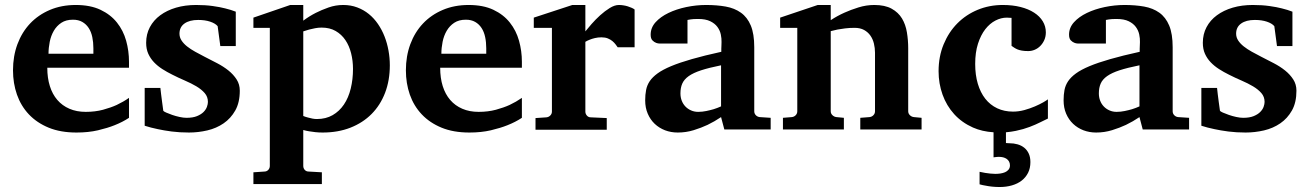

<svg xmlns="http://www.w3.org/2000/svg" viewBox="-20 -520 5257 771"><path d="M355 -326.2Q355 -350.1 350.6 -371.1Q346.2 -392.1 336.2 -407.5Q326.2 -422.9 310.5 -431.9Q294.9 -440.9 272.9 -440.9Q245.1 -440.9 226.3 -428.5Q207.5 -416 196 -396.2Q184.6 -376.5 179.7 -352.1Q174.8 -327.6 174.8 -304.2H355ZM498 -46.9Q472.2 -29.8 439.9 -17.1Q412.1 -5.9 373.5 3.2Q335 12.2 287.1 12.2Q223.1 12.2 175.5 -7.3Q127.9 -26.9 95.9 -60.8Q64 -94.7 48.1 -140.1Q32.2 -185.5 32.2 -237.8Q32.2 -294.4 50 -342.5Q67.9 -390.6 100.8 -425.5Q133.8 -460.4 180.4 -480.2Q227.1 -500 284.2 -500Q342.8 -500 383.5 -480.7Q424.3 -461.4 449.7 -429.4Q475.1 -397.5 486.6 -356.4Q498 -315.4 498 -272V-248H169.9Q169.9 -207 180.2 -174.3Q190.4 -141.6 210.2 -118.7Q230 -95.7 258.8 -83.3Q287.6 -70.8 324.2 -70.8Q362.3 -70.8 393.8 -79.3Q425.3 -87.9 448.7 -98.6Q475.6 -111.3 498 -127Z M926.8 -335H864.7L854 -415Q844.2 -426.3 823.7 -433.1Q803.2 -439.9 775.9 -439.9Q740.7 -439.9 720.7 -425.5Q700.7 -411.1 700.7 -384.8Q700.7 -370.1 709 -357.4Q717.3 -344.7 731.4 -333.5Q745.6 -322.3 763.7 -312.3Q781.7 -302.2 801.8 -292Q826.7 -279.3 852.1 -266.1Q877.4 -252.9 897.5 -236.8Q917.5 -220.7 930.2 -200.9Q942.9 -181.2 942.9 -155.8Q942.9 -108.4 924.8 -76.4Q906.7 -44.4 877.9 -24.7Q849.1 -4.9 812.5 3.7Q775.9 12.2 738.8 12.2Q701.7 12.2 669.7 8.1Q637.7 3.9 613.3 -1.5Q585 -7.3 561 -15.1V-167H624Q625 -156.7 627 -141.1Q628.9 -125.5 630.9 -110.8Q632.8 -93.8 635.7 -75.2Q636.7 -72.8 647 -68.1Q657.2 -63.5 671.4 -58.6Q685.5 -53.7 701.2 -50.3Q716.8 -46.9 729 -46.9Q754.4 -46.9 771 -53.7Q787.6 -60.5 797.4 -70.3Q807.1 -80.1 811 -91.1Q814.9 -102.1 814.9 -110.8Q814.9 -131.3 802 -146.2Q789.1 -161.1 768.6 -173.3Q748 -185.5 722.4 -196.5Q696.8 -207.5 671.9 -220.2Q650.9 -230.5 631.8 -242.7Q612.8 -254.9 598.4 -270Q584 -285.2 575.4 -304.2Q566.9 -323.2 566.9 -348.1Q566.9 -382.8 581.8 -410.9Q596.7 -439 623.5 -458.7Q650.4 -478.5 687 -489.3Q723.6 -500 767.6 -500Q804.7 -500 834.2 -495.8Q863.8 -491.7 884.3 -486.3Q908.2 -480.5 926.8 -473.1Z M1397.5 -243.2Q1397.5 -275.9 1389.9 -306.2Q1382.3 -336.4 1366.9 -359.1Q1351.6 -381.8 1327.9 -395.5Q1304.2 -409.2 1271.5 -409.2Q1258.3 -409.2 1245.4 -406.7Q1232.4 -404.3 1221.7 -401.4Q1209 -397.9 1197.8 -394V-54.2Q1207.5 -50.3 1217.3 -47.9Q1225.6 -45.4 1234.9 -43.7Q1244.1 -42 1252.4 -42Q1288.6 -42 1315.7 -57.6Q1342.8 -73.2 1361.1 -100.3Q1379.4 -127.4 1388.4 -164.3Q1397.5 -201.2 1397.5 -243.2ZM1545.4 -257.8Q1545.4 -197.3 1526.4 -147.5Q1507.3 -97.7 1472.2 -62.3Q1437 -26.9 1387.2 -7.3Q1337.4 12.2 1275.4 12.2Q1260.3 12.2 1246.6 10.7Q1232.9 9.3 1221.7 7.3Q1209 5.4 1197.8 2V146Q1197.8 155.8 1203.9 162.4Q1210 168.9 1219.7 168.9L1272.5 171.9V219.2H997.6V171.9L1041.5 168.9Q1050.8 168.9 1057.1 162.4Q1063.5 155.8 1063.5 146V-408.2H997.6V-449.2L1145.5 -500H1197.8V-437Q1221.2 -454.6 1248 -468.3Q1271 -480 1299.3 -490Q1327.6 -500 1358.4 -500Q1388.7 -500 1414.6 -490.2Q1440.4 -480.5 1461.2 -463.6Q1481.9 -446.8 1497.8 -423.6Q1513.7 -400.4 1524.2 -373.5Q1534.7 -346.7 1540 -317.1Q1545.4 -287.6 1545.4 -257.8Z M1932.6 -326.2Q1932.6 -350.1 1928.2 -371.1Q1923.8 -392.1 1913.8 -407.5Q1903.8 -422.9 1888.2 -431.9Q1872.6 -440.9 1850.6 -440.9Q1822.8 -440.9 1804 -428.5Q1785.2 -416 1773.7 -396.2Q1762.2 -376.5 1757.3 -352.1Q1752.4 -327.6 1752.4 -304.2H1932.6ZM2075.7 -46.9Q2049.8 -29.8 2017.6 -17.1Q1989.7 -5.9 1951.2 3.2Q1912.6 12.2 1864.7 12.2Q1800.8 12.2 1753.2 -7.3Q1705.6 -26.9 1673.6 -60.8Q1641.6 -94.7 1625.7 -140.1Q1609.9 -185.5 1609.9 -237.8Q1609.9 -294.4 1627.7 -342.5Q1645.5 -390.6 1678.5 -425.5Q1711.4 -460.4 1758.1 -480.2Q1804.7 -500 1861.8 -500Q1920.4 -500 1961.2 -480.7Q2002 -461.4 2027.3 -429.4Q2052.7 -397.5 2064.2 -356.4Q2075.7 -315.4 2075.7 -272V-248H1747.6Q1747.6 -207 1757.8 -174.3Q1768.1 -141.6 1787.8 -118.7Q1807.6 -95.7 1836.4 -83.3Q1865.2 -70.8 1901.9 -70.8Q1939.9 -70.8 1971.4 -79.3Q2002.9 -87.9 2026.4 -98.6Q2053.2 -111.3 2075.7 -127Z M2460.4 -330.1Q2457 -335 2451.9 -341.8Q2446.8 -348.6 2439.2 -355Q2431.6 -361.3 2420.9 -365.7Q2410.2 -370.1 2395.5 -370.1Q2381.3 -370.1 2369.1 -367.2Q2356.9 -364.3 2348.6 -360.8Q2338.4 -356.9 2330.6 -352.1V-71.8Q2330.6 -63 2336.7 -55.9Q2342.8 -48.8 2352.5 -48.8L2416.5 -45.9V1H2130.4V-45.9L2174.3 -48.8Q2183.6 -49.8 2189.9 -56.4Q2196.3 -63 2196.3 -71.8V-408.2H2123.5V-449.2L2278.3 -500H2330.6V-394Q2339.8 -405.8 2355.7 -423.8Q2371.6 -441.9 2390.1 -458.7Q2408.7 -475.6 2428.5 -487.8Q2448.2 -500 2465.3 -500Q2474.1 -500 2483.4 -498.5Q2492.7 -497.1 2501.2 -494.4Q2509.8 -491.7 2516.8 -488.5Q2523.9 -485.4 2528.3 -481.9V-330.1Z M2888.7 0 2875.5 -49.8Q2849.6 -32.2 2821.3 -18.6Q2796.4 -6.8 2765.6 2.7Q2734.9 12.2 2701.7 12.2Q2674.3 12.2 2650.6 3.2Q2627 -5.9 2609.1 -22.7Q2591.3 -39.6 2581.1 -63.5Q2570.8 -87.4 2570.8 -117.2Q2570.8 -139.6 2574.5 -158.7Q2578.1 -177.7 2589.1 -194.1Q2600.1 -210.4 2620.6 -225.3Q2641.1 -240.2 2675 -254.4Q2709 -268.6 2758.3 -282.7Q2807.6 -296.9 2876.5 -312V-324.2Q2876.5 -331.5 2877 -337.4Q2877 -344.2 2877.4 -351.1Q2877.9 -365.2 2874.5 -381.6Q2871.1 -397.9 2860.8 -411.9Q2850.6 -425.8 2832 -434.8Q2813.5 -443.8 2783.7 -443.8Q2773.4 -443.8 2765.4 -443.4Q2757.3 -442.9 2752 -441.9Q2745.6 -440.9 2740.7 -439.9V-345.2H2637.7Q2625 -344.2 2615.2 -347.7Q2606.9 -350.6 2599.9 -357.9Q2592.8 -365.2 2592.8 -380.9Q2592.8 -408.7 2612.5 -430.7Q2632.3 -452.6 2664.3 -468Q2696.3 -483.4 2736.1 -491.7Q2775.9 -500 2815.4 -500Q2858.4 -500 2894 -493.7Q2929.7 -487.3 2955.3 -469Q2981 -450.7 2994.9 -417.5Q3008.8 -384.3 3008.8 -330.1V-73.2Q3008.8 -64 3015.1 -57.4Q3021.5 -50.8 3030.8 -49.8L3074.7 -46.9V0ZM2875.5 -257.8Q2827.1 -248 2795.7 -237.8Q2764.2 -227.5 2745.6 -214.4Q2727.1 -201.2 2719.7 -184.3Q2712.4 -167.5 2712.4 -145Q2712.4 -129.4 2717.5 -116Q2722.7 -102.5 2732.2 -92.5Q2741.7 -82.5 2754.9 -76.7Q2768.1 -70.8 2783.7 -70.8Q2799.8 -70.8 2816.2 -74.2Q2832.5 -77.6 2845.7 -81.5Q2861.3 -86.4 2875.5 -92.8Z M3434.6 0V-46.9L3471.7 -49.8Q3481 -50.8 3487.3 -57.4Q3493.7 -64 3493.7 -73.2V-308.1Q3493.7 -327.1 3489.3 -345.2Q3484.9 -363.3 3475.1 -377.2Q3465.3 -391.1 3449.7 -399.7Q3434.1 -408.2 3411.6 -408.2Q3391.1 -408.2 3373.5 -406Q3356 -403.8 3343.3 -401.4Q3328.1 -398.4 3315.9 -395V-73.2Q3315.9 -64 3322.8 -57.4Q3329.6 -50.8 3338.9 -49.8L3368.7 -46.9V0H3124V-46.9L3159.7 -49.8Q3168.9 -50.8 3175.3 -57.4Q3181.6 -64 3181.6 -73.2V-408.2H3112.8V-449.2L3263.7 -500H3315.9V-439Q3341.8 -456.1 3371.1 -469.2Q3396 -480.5 3427.2 -490.2Q3458.5 -500 3490.7 -500Q3533.7 -500 3560.5 -485.1Q3587.4 -470.2 3602.1 -445.8Q3616.7 -421.4 3621.8 -390.1Q3627 -358.9 3627 -326.2V-73.2Q3627 -64 3633.8 -57.4Q3640.6 -50.8 3649.9 -49.8L3680.7 -46.9V0Z M4117.7 130.9Q4117.7 155.3 4108.4 173.8Q4099.1 192.4 4082.8 205.1Q4066.4 217.8 4043.7 224.4Q4021 231 3994.6 231Q3979 231 3964.4 229.5Q3949.7 228 3938.5 225.6Q3925.3 223.6 3913.6 220.2V169.9Q3924.8 172.4 3936 174.3Q3945.8 175.8 3956.5 177Q3967.3 178.2 3976.6 178.2Q3986.3 178.2 3996.8 176.8Q4007.3 175.3 4015.9 171.6Q4024.4 168 4030 161.1Q4035.6 154.3 4035.6 144Q4035.6 135.3 4032 128.7Q4028.3 122.1 4022.2 117.9Q4016.1 113.8 4008.3 111.8Q4000.5 109.9 3991.7 109.9Q3988.8 109.9 3985.1 110.1Q3981.4 110.4 3978 110.8Q3974.1 111.3 3969.7 111.8V11.2Q3923.8 8.3 3887.2 -7.8Q3842.3 -27.8 3811.5 -61.8Q3780.8 -95.7 3764.9 -140.1Q3749 -184.6 3749 -233.9Q3749 -293 3769.3 -342Q3789.6 -391.1 3824.5 -426.3Q3859.4 -461.4 3906.2 -480.7Q3953.1 -500 4006.8 -500Q4046.4 -500 4078.1 -491.9Q4109.9 -483.9 4132.6 -469.2Q4155.3 -454.6 4167.5 -434.3Q4179.7 -414.1 4179.7 -390.1Q4179.7 -373 4173.6 -359.4Q4167.5 -345.7 4157.7 -335.7Q4147.9 -325.7 4135.3 -320.3Q4122.6 -314.9 4108.9 -314.9Q4093.3 -314.9 4082.8 -316.9Q4072.3 -318.8 4064.9 -322Q4057.6 -325.2 4052.2 -328.9Q4046.9 -332.5 4042 -335.9V-448.2Q4035.6 -448.2 4032 -448.7Q4028.3 -449.2 4022.9 -449.2Q4000 -449.2 3977.3 -437.5Q3954.6 -425.8 3936.5 -402.6Q3918.5 -379.4 3907.2 -344.5Q3896 -309.6 3896 -263.2Q3896 -219.2 3906.5 -183.8Q3917 -148.4 3936.5 -123.5Q3956.1 -98.6 3984.4 -85.2Q4012.7 -71.8 4047.9 -71.8Q4070.8 -71.8 4093.8 -78.1Q4116.7 -84.5 4136 -92.8Q4155.3 -101.1 4169.2 -109.1Q4183.1 -117.2 4188 -121.1V-43.9Q4175.3 -38.1 4157 -28.8Q4138.7 -19.5 4114.5 -10.3Q4090.3 -1 4059.6 5.4Q4041 9.3 4019.5 11.2V54.2Q4021 54.7 4022.9 54.7Q4025.4 55.2 4033.7 55.2Q4050.8 55.2 4066.2 59.6Q4081.5 64 4093 73.2Q4104.5 82.5 4111.1 96.9Q4117.7 111.3 4117.7 130.9Z M4568.8 0 4555.7 -49.8Q4529.8 -32.2 4501.5 -18.6Q4476.6 -6.8 4445.8 2.7Q4415 12.2 4381.8 12.2Q4354.5 12.2 4330.8 3.2Q4307.1 -5.9 4289.3 -22.7Q4271.5 -39.6 4261.2 -63.5Q4251 -87.4 4251 -117.2Q4251 -139.6 4254.6 -158.7Q4258.3 -177.7 4269.3 -194.1Q4280.3 -210.4 4300.8 -225.3Q4321.3 -240.2 4355.2 -254.4Q4389.2 -268.6 4438.5 -282.7Q4487.8 -296.9 4556.6 -312V-324.2Q4556.6 -331.5 4557.1 -337.4Q4557.1 -344.2 4557.6 -351.1Q4558.1 -365.2 4554.7 -381.6Q4551.3 -397.9 4541 -411.9Q4530.8 -425.8 4512.2 -434.8Q4493.7 -443.8 4463.9 -443.8Q4453.6 -443.8 4445.6 -443.4Q4437.5 -442.9 4432.1 -441.9Q4425.8 -440.9 4420.9 -439.9V-345.2H4317.9Q4305.2 -344.2 4295.4 -347.7Q4287.1 -350.6 4280 -357.9Q4272.9 -365.2 4272.9 -380.9Q4272.9 -408.7 4292.7 -430.7Q4312.5 -452.6 4344.5 -468Q4376.5 -483.4 4416.3 -491.7Q4456.1 -500 4495.6 -500Q4538.6 -500 4574.2 -493.7Q4609.9 -487.3 4635.5 -469Q4661.1 -450.7 4675 -417.5Q4689 -384.3 4689 -330.1V-73.2Q4689 -64 4695.3 -57.4Q4701.7 -50.8 4710.9 -49.8L4754.9 -46.9V0ZM4555.7 -257.8Q4507.3 -248 4475.8 -237.8Q4444.3 -227.5 4425.8 -214.4Q4407.2 -201.2 4399.9 -184.3Q4392.6 -167.5 4392.6 -145Q4392.6 -129.4 4397.7 -116Q4402.8 -102.5 4412.4 -92.5Q4421.9 -82.5 4435.1 -76.7Q4448.2 -70.8 4463.9 -70.8Q4480 -70.8 4496.3 -74.2Q4512.7 -77.6 4525.9 -81.5Q4541.5 -86.4 4555.7 -92.8Z M5169.9 -335H5107.9L5097.2 -415Q5087.4 -426.3 5066.9 -433.1Q5046.4 -439.9 5019 -439.9Q4983.9 -439.9 4963.9 -425.5Q4943.8 -411.1 4943.8 -384.8Q4943.8 -370.1 4952.1 -357.4Q4960.4 -344.7 4974.6 -333.5Q4988.8 -322.3 5006.8 -312.3Q5024.9 -302.2 5044.9 -292Q5069.8 -279.3 5095.2 -266.1Q5120.6 -252.9 5140.6 -236.8Q5160.6 -220.7 5173.3 -200.9Q5186 -181.2 5186 -155.8Q5186 -108.4 5168 -76.4Q5149.9 -44.4 5121.1 -24.7Q5092.3 -4.9 5055.7 3.7Q5019 12.2 4981.9 12.2Q4944.8 12.2 4912.8 8.1Q4880.9 3.9 4856.4 -1.5Q4828.1 -7.3 4804.2 -15.1V-167H4867.2Q4868.2 -156.7 4870.1 -141.1Q4872.1 -125.5 4874 -110.8Q4876 -93.8 4878.9 -75.2Q4879.9 -72.8 4890.1 -68.1Q4900.4 -63.5 4914.6 -58.6Q4928.7 -53.7 4944.3 -50.3Q4960 -46.9 4972.2 -46.9Q4997.6 -46.9 5014.2 -53.7Q5030.8 -60.5 5040.5 -70.3Q5050.3 -80.1 5054.2 -91.1Q5058.1 -102.1 5058.1 -110.8Q5058.1 -131.3 5045.2 -146.2Q5032.2 -161.1 5011.7 -173.3Q4991.2 -185.5 4965.6 -196.5Q4939.9 -207.5 4915 -220.2Q4894 -230.5 4875 -242.7Q4856 -254.9 4841.6 -270Q4827.1 -285.2 4818.6 -304.2Q4810.1 -323.2 4810.1 -348.1Q4810.1 -382.8 4825 -410.9Q4839.8 -439 4866.7 -458.7Q4893.6 -478.5 4930.2 -489.3Q4966.8 -500 5010.7 -500Q5047.9 -500 5077.4 -495.8Q5106.9 -491.7 5127.4 -486.3Q5151.4 -480.5 5169.9 -473.1Z"/></svg>

Font: Charis SIL Eur
Style: Bold
Weight: 700
Foundry: SIL International
Version: Version 5.000